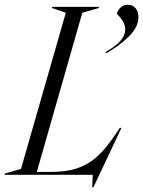

<svg xmlns="http://www.w3.org/2000/svg" viewBox="-72 -741 607 814"><path d="M-52 -5 17 -25 207 -687 149 -707V-712H347V-707L277 -687L84 -12H139Q206 -12 252 -26.5Q298 -41 335.5 -73.5Q373 -106 413 -165L436 -199H443L324 53H319L321 0H-52ZM459 -616Q459 -633 450 -649Q441 -665 423 -683Q429 -701 441.5 -711Q454 -721 470 -721Q490 -721 502.5 -706.5Q515 -692 515 -669Q515 -626 473.5 -585.5Q432 -545 378 -515L375 -520Q419 -545 439 -568.5Q459 -592 459 -616Z"/></svg>

Font: Nyght Serif Light Italic
Style: Regular
Weight: 300
Italic angle: -16°
Designer: Maksym Kobuzan
Version: Version 0.410